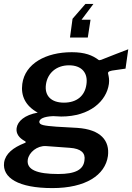

<svg xmlns="http://www.w3.org/2000/svg" viewBox="-39 -791 676 982"><path d="M319 -599H410L424 -690H378L439 -771H398L332 -695ZM229 171C399 171 499 105 513 7C523 -71 477 -129 356 -137C311 -140 273 -142 250 -143C187 -148 161 -151 162 -169C164 -182 182 -195 233 -197C244 -196 264 -195 274 -195C422 -195 506 -275 518 -362C521 -383 517 -400 515 -409C511 -421 514 -426 534 -430L603 -440L617 -539C581 -526 533 -506 496 -492C488 -488 470 -481 466 -484C434 -508 396 -524 328 -524C196 -524 89 -466 75 -362C67 -302 90 -250 154 -215C87 -203 51 -171 46 -136C42 -106 60 -85 87 -70C95 -66 95 -62 86 -59C28 -36 -11 -5 -18 40C-28 118 54 171 229 171ZM288 -266C222 -266 188 -302 196 -359C204 -417 249 -457 314 -457C379 -457 412 -418 403 -359C395 -301 354 -266 288 -266ZM259 99C150 99 96 77 103 26C109 -13 152 -46 195 -44L318 -35C376 -31 399 -8 393 29C388 76 348 99 259 99Z"/></svg>

Font: United Sans SemiBold
Style: Italic
Weight: 600
Italic angle: -8°
Designer: Pablo Impallari, Rodrigo Fuenzalida (Modified by Dan O. Williams)
Version: Version 1.000;PS 001.000;hotconv 1.0.88;makeotf.lib2.5.64775